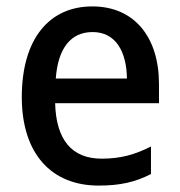

<svg xmlns="http://www.w3.org/2000/svg" viewBox="-20 -569 561 599"><path d="M268 -549C133 -549 48 -447 48 -266C48 -92 138 10 288 10C355 10 402 -1 451 -26V-112C400 -86 355 -74 297 -74C204 -74 155 -133 152 -247H476V-307C476 -452 400 -549 268 -549ZM269 -469C341 -469 375 -408 376 -324H154C161 -419 201 -469 269 -469Z"/></svg>

Font: Noto Sans Khmer UI SemiCondensed Medium
Style: Regular
Weight: 500
Width: 4
Designer: Danh Hong and the Monotype Design Team
Foundry: Monotype Imaging Inc.
Version: Version 2.002